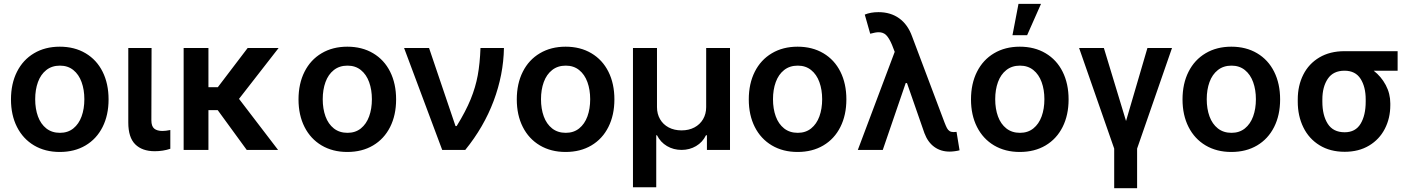

<svg xmlns="http://www.w3.org/2000/svg" viewBox="-20 -780 7347 999"><path d="M37.1 -262.7Q37.1 -344.7 68.4 -406.7Q99.6 -468.8 157.2 -502.9Q214.8 -537.1 291 -537.1Q367.7 -537.1 425.3 -502.9Q482.9 -468.8 513.9 -406.7Q544.9 -344.7 544.9 -262.7Q544.9 -181.2 513.7 -119.1Q482.4 -57.1 425 -23.2Q367.7 10.7 291 10.7Q214.8 10.7 157.2 -23.4Q99.6 -57.6 68.4 -119.4Q37.1 -181.2 37.1 -262.7ZM418.9 -263.7Q418.9 -313 404.5 -352.8Q390.1 -392.6 361.6 -415.5Q333 -438.5 292 -438.5Q250 -438.5 220.9 -415.5Q191.9 -392.6 177.5 -353Q163.1 -313.5 163.1 -263.7Q163.1 -213.9 177.5 -174.3Q191.9 -134.8 220.9 -111.8Q250 -88.9 292 -88.9Q333 -88.9 361.6 -111.8Q390.1 -134.8 404.5 -174.3Q418.9 -213.9 418.9 -263.7Z M768.6 -530.3 767.6 -154.3Q767.6 -123 782.5 -110.8Q797.4 -98.6 825.2 -98.6Q841.8 -98.6 866.2 -103.5V-5.9Q828.1 6.8 785.2 6.8Q719.7 6.8 683.6 -29.1Q647.5 -64.9 647.5 -142.6V-530.3Z M1064.5 -326.2H1113.3L1268.6 -530.3H1429.7L1223.6 -265.6L1426.8 0H1263.7L1112.8 -207H1064.5V0H935.5V-530.3H1064.5Z M1533.2 -262.7Q1533.2 -344.7 1564.5 -406.7Q1595.7 -468.8 1653.3 -502.9Q1710.9 -537.1 1787.1 -537.1Q1863.8 -537.1 1921.4 -502.9Q1979 -468.8 2010 -406.7Q2041 -344.7 2041 -262.7Q2041 -181.2 2009.8 -119.1Q1978.5 -57.1 1921.1 -23.2Q1863.8 10.7 1787.1 10.7Q1710.9 10.7 1653.3 -23.4Q1595.7 -57.6 1564.5 -119.4Q1533.2 -181.2 1533.2 -262.7ZM1915 -263.7Q1915 -313 1900.6 -352.8Q1886.2 -392.6 1857.7 -415.5Q1829.1 -438.5 1788.1 -438.5Q1746.1 -438.5 1717 -415.5Q1688 -392.6 1673.6 -353Q1659.2 -313.5 1659.2 -263.7Q1659.2 -213.9 1673.6 -174.3Q1688 -134.8 1717 -111.8Q1746.1 -88.9 1788.1 -88.9Q1829.1 -88.9 1857.7 -111.8Q1886.2 -134.8 1900.6 -174.3Q1915 -213.9 1915 -263.7Z M2082.5 -530.3H2212.4L2350.1 -124H2356Q2403.3 -200.7 2429 -263.7Q2454.6 -326.7 2465.8 -388.2Q2477.1 -449.7 2480 -530.3H2602.1Q2599.6 -391.1 2548.6 -255.1Q2497.6 -119.1 2400.9 0H2280.8Z M2668.9 -262.7Q2668.9 -344.7 2700.2 -406.7Q2731.4 -468.8 2789.1 -502.9Q2846.7 -537.1 2922.9 -537.1Q2999.5 -537.1 3057.1 -502.9Q3114.7 -468.8 3145.8 -406.7Q3176.8 -344.7 3176.8 -262.7Q3176.8 -181.2 3145.5 -119.1Q3114.3 -57.1 3056.9 -23.2Q2999.5 10.7 2922.9 10.7Q2846.7 10.7 2789.1 -23.4Q2731.4 -57.6 2700.2 -119.4Q2668.9 -181.2 2668.9 -262.7ZM3050.8 -263.7Q3050.8 -313 3036.4 -352.8Q3022 -392.6 2993.4 -415.5Q2964.8 -438.5 2923.8 -438.5Q2881.8 -438.5 2852.8 -415.5Q2823.7 -392.6 2809.3 -353Q2794.9 -313.5 2794.9 -263.7Q2794.9 -213.9 2809.3 -174.3Q2823.7 -134.8 2852.8 -111.8Q2881.8 -88.9 2923.8 -88.9Q2964.8 -88.9 2993.4 -111.8Q3022 -134.8 3036.4 -174.3Q3050.8 -213.9 3050.8 -263.7Z M3273.4 -530.3H3398.4V-222.7Q3398.4 -187.5 3414.3 -159.9Q3430.2 -132.3 3459.2 -116.9Q3488.3 -101.6 3526.4 -101.6Q3564 -101.6 3593 -116.9Q3622.1 -132.3 3638.2 -159.9Q3654.3 -187.5 3654.3 -222.7V-530.3H3778.3V0H3658.2V-76.2H3653.3Q3635.7 -40 3601.8 -20Q3567.9 0 3526.4 0Q3484.4 0 3450.4 -20Q3416.5 -40 3398.4 -76.2H3394.5V194.3H3273.4Z M3876 -262.7Q3876 -344.7 3907.2 -406.7Q3938.5 -468.8 3996.1 -502.9Q4053.7 -537.1 4129.9 -537.1Q4206.5 -537.1 4264.2 -502.9Q4321.8 -468.8 4352.8 -406.7Q4383.8 -344.7 4383.8 -262.7Q4383.8 -181.2 4352.5 -119.1Q4321.3 -57.1 4263.9 -23.2Q4206.5 10.7 4129.9 10.7Q4053.7 10.7 3996.1 -23.4Q3938.5 -57.6 3907.2 -119.4Q3876 -181.2 3876 -262.7ZM4257.8 -263.7Q4257.8 -313 4243.4 -352.8Q4229 -392.6 4200.4 -415.5Q4171.9 -438.5 4130.9 -438.5Q4088.9 -438.5 4059.8 -415.5Q4030.8 -392.6 4016.4 -353Q4002 -313.5 4002 -263.7Q4002 -213.9 4016.4 -174.3Q4030.8 -134.8 4059.8 -111.8Q4088.9 -88.9 4130.9 -88.9Q4171.9 -88.9 4200.4 -111.8Q4229 -134.8 4243.4 -174.3Q4257.8 -213.9 4257.8 -263.7Z M4790 -86.9 4699.2 -347.7H4692.4L4573.2 0H4443.4L4635.3 -510.3L4621.1 -546.9Q4606 -582.5 4590.8 -597.4Q4575.7 -612.3 4551.8 -612.3Q4536.1 -612.3 4507.8 -604.5L4479.5 -704.1Q4509.8 -716.8 4550.8 -716.8Q4613.8 -716.8 4658.4 -684.8Q4703.1 -652.8 4725.6 -590.8L4894.5 -142.6Q4901.9 -123.5 4907.2 -113.5Q4912.6 -103.5 4920.7 -98.1Q4928.7 -92.8 4941.4 -92.8L4957 -93.8L4972.7 2Q4962.4 4.9 4947.8 6.8Q4933.1 8.8 4920.9 8.8Q4875 8.8 4841.3 -15.6Q4807.6 -40 4790 -86.9Z M5032.2 -262.7Q5032.2 -344.7 5063.5 -406.7Q5094.7 -468.8 5152.3 -502.9Q5210 -537.1 5286.1 -537.1Q5362.8 -537.1 5420.4 -502.9Q5478 -468.8 5509 -406.7Q5540 -344.7 5540 -262.7Q5540 -181.2 5508.8 -119.1Q5477.5 -57.1 5420.2 -23.2Q5362.8 10.7 5286.1 10.7Q5210 10.7 5152.3 -23.4Q5094.7 -57.6 5063.5 -119.4Q5032.2 -181.2 5032.2 -262.7ZM5414.1 -263.7Q5414.1 -313 5399.7 -352.8Q5385.3 -392.6 5356.7 -415.5Q5328.1 -438.5 5287.1 -438.5Q5245.1 -438.5 5216.1 -415.5Q5187 -392.6 5172.6 -353Q5158.2 -313.5 5158.2 -263.7Q5158.2 -213.9 5172.6 -174.3Q5187 -134.8 5216.1 -111.8Q5245.1 -88.9 5287.1 -88.9Q5328.1 -88.9 5356.7 -111.8Q5385.3 -134.8 5399.7 -174.3Q5414.1 -213.9 5414.1 -263.7ZM5279.3 -759.8H5396.5L5324.2 -596.7H5248Z M5723.6 -530.3 5838.9 -150.4 5950.2 -530.3H6078.1L5896.5 -6.8V199.2H5777.3V-6.8L5594.7 -530.3Z M6132.8 -262.7Q6132.8 -344.7 6164.1 -406.7Q6195.3 -468.8 6252.9 -502.9Q6310.5 -537.1 6386.7 -537.1Q6463.4 -537.1 6521 -502.9Q6578.6 -468.8 6609.6 -406.7Q6640.6 -344.7 6640.6 -262.7Q6640.6 -181.2 6609.4 -119.1Q6578.1 -57.1 6520.8 -23.2Q6463.4 10.7 6386.7 10.7Q6310.5 10.7 6252.9 -23.4Q6195.3 -57.6 6164.1 -119.4Q6132.8 -181.2 6132.8 -262.7ZM6514.6 -263.7Q6514.6 -313 6500.2 -352.8Q6485.8 -392.6 6457.3 -415.5Q6428.7 -438.5 6387.7 -438.5Q6345.7 -438.5 6316.7 -415.5Q6287.6 -392.6 6273.2 -353Q6258.8 -313.5 6258.8 -263.7Q6258.8 -213.9 6273.2 -174.3Q6287.6 -134.8 6316.7 -111.8Q6345.7 -88.9 6387.7 -88.9Q6428.7 -88.9 6457.3 -111.8Q6485.8 -134.8 6500.2 -174.3Q6514.6 -213.9 6514.6 -263.7Z M6975.6 -513.7H7252V-412.1H7127.4Q7166.5 -381.8 7190.2 -337.4Q7213.9 -293 7213.9 -242.2V-232.4Q7213.9 -165 7185.5 -109.9Q7157.2 -54.7 7103.5 -22.5Q7049.8 9.8 6976.6 9.8Q6900.9 9.8 6845.7 -24.2Q6790.5 -58.1 6761.5 -117.4Q6732.4 -176.8 6732.4 -251V-262.7Q6732.4 -334.5 6761.2 -391.6Q6790 -448.7 6845 -481.2Q6899.9 -513.7 6975.6 -513.7ZM6976.6 -91.8Q7032.7 -91.8 7059.3 -136Q7085.9 -180.2 7085.9 -251V-262.7Q7085.9 -328.1 7059.1 -370.1Q7032.2 -412.1 6975.6 -412.1Q6917 -412.1 6888.7 -370.1Q6860.4 -328.1 6860.4 -262.7V-251Q6860.4 -180.2 6888.4 -136Q6916.5 -91.8 6976.6 -91.8Z"/></svg>

Font: Pretendard JP SemiBold
Style: Regular
Weight: 600
Designer: Base glyphs from Inter by Rasmus Andersson; Hangeul glyphs from Noto Sans CJK(Source Han Sans) by Jang Soo-young and Kan
Foundry: Kil Hyung-jin
Version: Version 1.309